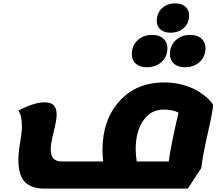

<svg xmlns="http://www.w3.org/2000/svg" viewBox="-20 -1094 1322 1139"><path d="M991 -900Q954 -900 932 -919Q910 -938 910 -970Q910 -1016 941 -1045Q972 -1074 1020 -1074Q1057 -1074 1079.5 -1054.5Q1102 -1035 1102 -1003Q1102 -957 1071 -928.5Q1040 -900 991 -900ZM1077 -695Q1036 -695 1012 -716Q988 -737 988 -772Q988 -823 1022 -855Q1056 -887 1109 -887Q1150 -887 1174.5 -865.5Q1199 -844 1199 -809Q1199 -758 1164.5 -726.5Q1130 -695 1077 -695ZM851 -695Q810 -695 786 -716Q762 -737 762 -772Q762 -823 796 -855Q830 -887 883 -887Q924 -887 948.5 -865.5Q973 -844 973 -809Q973 -758 938.5 -726.5Q904 -695 851 -695ZM247 25Q165 25 127 -15Q89 -55 89 -147Q89 -189 99.5 -248.5Q110 -308 110 -343Q110 -409 89 -438Q183 -487 244 -487Q283 -487 299.5 -468.5Q316 -450 316 -413Q316 -381 298.5 -312Q281 -243 281 -209Q281 -171 297 -153.5Q313 -136 348 -136H592Q588 -178 588 -204Q588 -382 688 -493.5Q788 -605 955 -605Q1017 -605 1072 -588.5Q1127 -572 1162 -549Q1197 -526 1217.5 -505.5Q1238 -485 1244 -472Q1244 -441 1213 -305Q1182 -169 1174 -97L1094 25ZM785 -209Q785 -176 791 -136H981Q992 -224 1039 -426Q1004 -444 951 -444Q875 -444 830 -379Q785 -314 785 -209Z"/></svg>

Font: Lemonada
Style: Bold
Weight: 700
Designer: Mohamed Gaber (Arabic), Eduardo Tunni (Latin)
Foundry: Kief Type Foundry
Version: Version 4.004